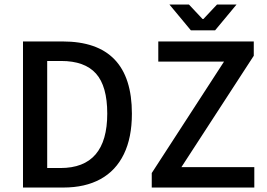

<svg xmlns="http://www.w3.org/2000/svg" viewBox="-20 -840 1197 860"><path d="M263.7 0H83V-654.3H260.7Q570.8 -654.3 570.8 -331.1Q570.8 -223.6 534.9 -149.7Q499 -75.7 430.2 -37.8Q361.3 0 263.7 0ZM253.9 -566.9H191.4V-87.4H251Q460.4 -87.4 460.4 -331.1Q460.4 -454.1 409.9 -510.5Q359.4 -566.9 253.9 -566.9ZM689 -654.3H1116.7V-590.3L792.5 -91.3H1119.1V0H659.7V-64.9L983.4 -564H689ZM738.8 -819.8H826.2L887.2 -754.9H891.1L952.1 -819.8H1039.6L943.4 -704.1H835Z"/></svg>

Font: Varta
Style: Bold
Weight: 700
Designer: Joana Correia, Viktoriya Grabowska, Eben Sorkin
Foundry: Sorkin Type
Version: Version 1.002; ttfautohint (v1.3) -l 8 -r 24 -G 200 -x 12 -H